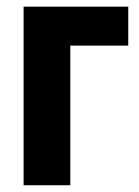

<svg xmlns="http://www.w3.org/2000/svg" viewBox="-20 -548 411 568"><path d="M359.4 -413.1H188V0H49.8V-528.3H359.4Z"/></svg>

Font: RobotoCondensed-Bold
Style: Bold
Weight: 700
Designer: Google
Version: Version 2.001240; 2014